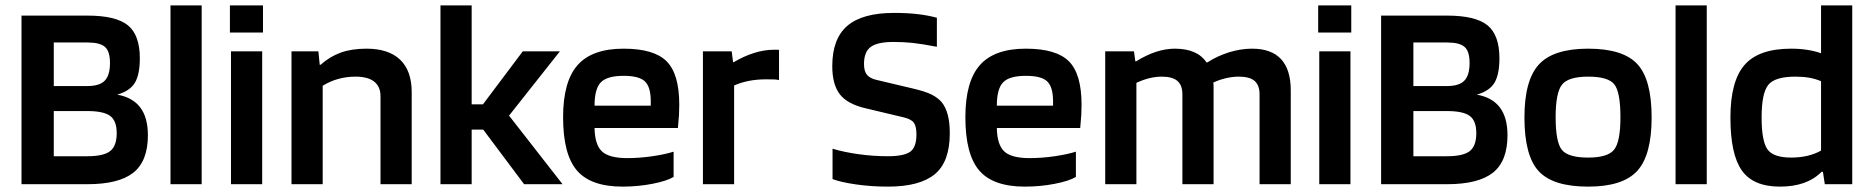

<svg xmlns="http://www.w3.org/2000/svg" viewBox="-20 -685 6962 714"><path d="M530 -182Q530 -86 476 -43Q422 0 305 0H60V-627H305Q411 -627 455.5 -591Q500 -555 500 -468Q500 -409 482 -378Q464 -347 416 -333Q473 -323 501.5 -285.5Q530 -248 530 -182ZM389 -451Q389 -494 370.5 -510.5Q352 -527 305 -527H180V-365H305Q350 -365 369.5 -385Q389 -405 389 -451ZM414 -190Q414 -236 389.5 -254Q365 -272 305 -272H180V-104H305Q365 -104 389.5 -123Q414 -142 414 -190Z M730 -665V0H614V-665Z M958 -564H835V-665H958ZM955 0H839V-494H955Z M1180 0H1064V-494H1164L1169 -444H1172Q1207 -475 1247.5 -489.5Q1288 -504 1343 -504Q1425 -504 1468 -463Q1511 -422 1511 -342V0H1395V-327Q1395 -363 1371.5 -381.5Q1348 -400 1302 -400Q1269 -400 1238 -391.5Q1207 -383 1180 -366Z M1734 -203V0H1618V-665H1734V-297H1776L1924 -494H2062L1873 -255L2072 0H1929L1777 -203Z M2485 -121V-27Q2460 -12 2406.5 -1.5Q2353 9 2295 9Q2177 9 2125.5 -51Q2074 -111 2074 -249Q2074 -382 2128 -443Q2182 -504 2299 -504Q2412 -504 2459 -457Q2506 -410 2506 -296Q2506 -275 2505 -257.5Q2504 -240 2501 -209H2191Q2192 -147 2218.5 -122Q2245 -97 2313 -97Q2358 -97 2406 -104Q2454 -111 2485 -121ZM2299 -403Q2238 -403 2214.5 -379Q2191 -355 2191 -292H2400V-313Q2399 -364 2377 -383.5Q2355 -403 2299 -403Z M2710 0H2594V-494H2701L2706 -454H2709Q2746 -476 2784 -488Q2822 -500 2858 -500Q2868 -500 2871.5 -500Q2875 -500 2877 -499V-387Q2871 -389 2861.5 -389.5Q2852 -390 2829 -390Q2794 -390 2764 -384Q2734 -378 2710 -367Z M3339 -249 3200 -282Q3131 -298 3103 -334.5Q3075 -371 3075 -439Q3075 -541 3131 -589Q3187 -637 3305 -637Q3354 -637 3392.5 -632.5Q3431 -628 3464 -619V-511Q3407 -522 3373 -525.5Q3339 -529 3303 -529Q3243 -529 3218 -510.5Q3193 -492 3193 -447Q3193 -421 3203.5 -407.5Q3214 -394 3239 -388L3374 -356Q3421 -345 3444 -333.5Q3467 -322 3482 -305Q3497 -286 3504.5 -258Q3512 -230 3512 -189Q3512 -83 3456 -37Q3400 9 3282 9Q3221 9 3164.5 1Q3108 -7 3076 -19V-132Q3119 -119 3173.5 -111.5Q3228 -104 3282 -104Q3341 -104 3364.5 -120.5Q3388 -137 3388 -185Q3388 -215 3378.5 -228.5Q3369 -242 3339 -249Z M3981 -121V-27Q3956 -12 3902.5 -1.5Q3849 9 3791 9Q3673 9 3621.5 -51Q3570 -111 3570 -249Q3570 -382 3624 -443Q3678 -504 3795 -504Q3908 -504 3955 -457Q4002 -410 4002 -296Q4002 -275 4001 -257.5Q4000 -240 3997 -209H3687Q3688 -147 3714.5 -122Q3741 -97 3809 -97Q3854 -97 3902 -104Q3950 -111 3981 -121ZM3795 -403Q3734 -403 3710.5 -379Q3687 -355 3687 -292H3896V-313Q3895 -364 3873 -383.5Q3851 -403 3795 -403Z M4206 0H4090V-494H4197L4202 -457H4205Q4244 -481 4279.5 -492.5Q4315 -504 4349 -504Q4390 -504 4419.5 -491.5Q4449 -479 4467 -453H4470Q4507 -477 4550.5 -490.5Q4594 -504 4636 -504Q4708 -504 4744 -465Q4780 -426 4780 -349V0H4664V-334Q4664 -368 4645.5 -384Q4627 -400 4587 -400Q4563 -400 4538 -394Q4513 -388 4492 -378Q4493 -373 4493 -367Q4493 -361 4493 -349V0H4377V-334Q4377 -368 4358.5 -384Q4340 -400 4300 -400Q4279 -400 4255.5 -394.5Q4232 -389 4206 -377Z M5005 -564H4882V-665H5005ZM5002 0H4886V-494H5002Z M5586 -182Q5586 -86 5532 -43Q5478 0 5361 0H5116V-627H5361Q5467 -627 5511.5 -591Q5556 -555 5556 -468Q5556 -409 5538 -378Q5520 -347 5472 -333Q5529 -323 5557.5 -285.5Q5586 -248 5586 -182ZM5445 -451Q5445 -494 5426.5 -510.5Q5408 -527 5361 -527H5236V-365H5361Q5406 -365 5425.5 -385Q5445 -405 5445 -451ZM5470 -190Q5470 -236 5445.5 -254Q5421 -272 5361 -272H5236V-104H5361Q5421 -104 5445.5 -123Q5470 -142 5470 -190Z M6122 -248Q6122 -108 6068.5 -49.5Q6015 9 5886 9Q5755 9 5702 -48.5Q5649 -106 5649 -248Q5649 -387 5703 -445.5Q5757 -504 5886 -504Q6016 -504 6069 -446.5Q6122 -389 6122 -248ZM5765 -249Q5765 -157 5788 -128Q5811 -99 5886 -99Q5959 -99 5982.5 -128.5Q6006 -158 6006 -249Q6006 -342 5983.5 -371Q5961 -400 5886 -400Q5812 -400 5788.5 -370Q5765 -340 5765 -249Z M6327 -665V0H6211V-665Z M6752 -665H6868V0H6766L6759 -46H6754Q6726 -18 6687.5 -4.5Q6649 9 6599 9Q6500 9 6457.5 -51Q6415 -111 6415 -248Q6415 -383 6467.5 -443.5Q6520 -504 6641 -504Q6673 -504 6701.5 -499.5Q6730 -495 6752 -487ZM6657 -400Q6580 -400 6555.5 -369Q6531 -338 6531 -248Q6531 -161 6552.5 -130Q6574 -99 6641 -99Q6673 -99 6701 -105.5Q6729 -112 6752 -125V-383Q6731 -392 6708 -396Q6685 -400 6657 -400Z"/></svg>

Font: Blinker SemiBold
Style: Regular
Weight: 600
Designer: Juergen Huber
Foundry: supertype
Version: Version 1.015;PS 1.15;hotconv 1.0.88;makeotf.lib2.5.647800